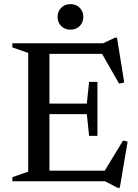

<svg xmlns="http://www.w3.org/2000/svg" viewBox="-20 -880 672 932"><path d="M40 0V-20L117 -47V-623L40 -650V-670H480.5L538 -697H548L583 -479.5L558 -474L475.5 -618.5H220V-377H401.5L412.5 -482.5H453V-220.5H412.5L401.5 -326H220V-51.5H488.5L577.5 -198L599.5 -192.5L561.5 31.5H550.5L490 0ZM322 -736Q294 -736 276.8 -753.8Q259.5 -771.5 259.5 -798Q259.5 -824 276.8 -842Q294 -860 322 -860Q350 -860 367.2 -842Q384.5 -824 384.5 -798Q384.5 -771.5 367.2 -753.8Q350 -736 322 -736Z"/></svg>

Font: Newsreader Text Medium
Style: Regular
Weight: 500
Designer: Hugues Gentile
Foundry: Production Type
Version: Version 1.001